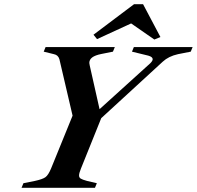

<svg xmlns="http://www.w3.org/2000/svg" viewBox="-20 -898 941 918"><path d="M901 -673 892 -651 831 -639Q786 -629 758 -603L464 -333L367 -92Q358 -70 358 -59Q358 -49 366 -44Q374 -39 396 -33L443 -22L434 0H83L92 -22L147 -33Q184 -41 197.5 -51Q211 -61 224 -92L327 -345L264 -615Q258 -635 238 -639L189 -651L198 -673H529L520 -651L465 -640Q435 -634 421 -623.5Q407 -613 407 -597Q407 -593 409 -585L456 -376L699 -596Q710 -607 710 -615Q710 -626 689 -632L611 -651L620 -673ZM427 -732 621 -878H664L747 -721L718 -709L607 -786L444 -711Z"/></svg>

Font: Ibarra Real Nova
Style: Bold Italic
Weight: 700
Italic angle: -22°
Designer: Jose Maria Ribagorda & Octavio Pardo
Foundry: Octavio Pardo
Version: Version 1.014